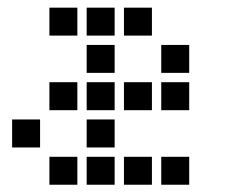

<svg xmlns="http://www.w3.org/2000/svg" viewBox="-20 -508 640 515"><path d="M113.5 -487.5Q112.5 -487.5 112.5 -487.5Q112.5 -487.5 112.5 -486.5V-413.5Q112.5 -412.5 112.5 -412.5Q112.5 -412.5 113.5 -412.5H186.5Q187.5 -412.5 187.5 -412.5Q187.5 -412.5 187.5 -413.5V-486.5Q187.5 -487.5 187.5 -487.5Q187.5 -487.5 186.5 -487.5ZM213.5 -487.5Q212.5 -487.5 212.5 -487.5Q212.5 -487.5 212.5 -486.5V-413.5Q212.5 -412.5 212.5 -412.5Q212.5 -412.5 213.5 -412.5H286.5Q287.5 -412.5 287.5 -412.5Q287.5 -412.5 287.5 -413.5V-486.5Q287.5 -487.5 287.5 -487.5Q287.5 -487.5 286.5 -487.5ZM313.5 -487.5Q312.5 -487.5 312.5 -487.5Q312.5 -487.5 312.5 -486.5V-413.5Q312.5 -412.5 312.5 -412.5Q312.5 -412.5 313.5 -412.5H386.5Q387.5 -412.5 387.5 -412.5Q387.5 -412.5 387.5 -413.5V-486.5Q387.5 -487.5 387.5 -487.5Q387.5 -487.5 386.5 -487.5ZM213.5 -387.5Q212.5 -387.5 212.5 -387.5Q212.5 -387.5 212.5 -386.5V-313.5Q212.5 -312.5 212.5 -312.5Q212.5 -312.5 213.5 -312.5H286.5Q287.5 -312.5 287.5 -312.5Q287.5 -312.5 287.5 -313.5V-386.5Q287.5 -387.5 287.5 -387.5Q287.5 -387.5 286.5 -387.5ZM413.5 -387.5Q412.5 -387.5 412.5 -387.5Q412.5 -387.5 412.5 -386.5V-313.5Q412.5 -312.5 412.5 -312.5Q412.5 -312.5 413.5 -312.5H486.5Q487.5 -312.5 487.5 -312.5Q487.5 -312.5 487.5 -313.5V-386.5Q487.5 -387.5 487.5 -387.5Q487.5 -387.5 486.5 -387.5ZM113.5 -287.5Q112.5 -287.5 112.5 -287.5Q112.5 -287.5 112.5 -286.5V-213.5Q112.5 -212.5 112.5 -212.5Q112.5 -212.5 113.5 -212.5H186.5Q187.5 -212.5 187.5 -212.5Q187.5 -212.5 187.5 -213.5V-286.5Q187.5 -287.5 187.5 -287.5Q187.5 -287.5 186.5 -287.5ZM213.5 -287.5Q212.5 -287.5 212.5 -287.5Q212.5 -287.5 212.5 -286.5V-213.5Q212.5 -212.5 212.5 -212.5Q212.5 -212.5 213.5 -212.5H286.5Q287.5 -212.5 287.5 -212.5Q287.5 -212.5 287.5 -213.5V-286.5Q287.5 -287.5 287.5 -287.5Q287.5 -287.5 286.5 -287.5ZM313.5 -287.5Q312.5 -287.5 312.5 -287.5Q312.5 -287.5 312.5 -286.5V-213.5Q312.5 -212.5 312.5 -212.5Q312.5 -212.5 313.5 -212.5H386.5Q387.5 -212.5 387.5 -212.5Q387.5 -212.5 387.5 -213.5V-286.5Q387.5 -287.5 387.5 -287.5Q387.5 -287.5 386.5 -287.5ZM413.5 -287.5Q412.5 -287.5 412.5 -287.5Q412.5 -287.5 412.5 -286.5V-213.5Q412.5 -212.5 412.5 -212.5Q412.5 -212.5 413.5 -212.5H486.5Q487.5 -212.5 487.5 -212.5Q487.5 -212.5 487.5 -213.5V-286.5Q487.5 -287.5 487.5 -287.5Q487.5 -287.5 486.5 -287.5ZM13.5 -187.5Q12.5 -187.5 12.5 -187.5Q12.5 -187.5 12.5 -186.5V-113.5Q12.5 -112.5 12.5 -112.5Q12.5 -112.5 13.5 -112.5H86.5Q87.5 -112.5 87.5 -112.5Q87.5 -112.5 87.5 -113.5V-186.5Q87.5 -187.5 87.5 -187.5Q87.5 -187.5 86.5 -187.5ZM213.5 -187.5Q212.5 -187.5 212.5 -187.5Q212.5 -187.5 212.5 -186.5V-113.5Q212.5 -112.5 212.5 -112.5Q212.5 -112.5 213.5 -112.5H286.5Q287.5 -112.5 287.5 -112.5Q287.5 -112.5 287.5 -113.5V-186.5Q287.5 -187.5 287.5 -187.5Q287.5 -187.5 286.5 -187.5ZM113.5 -87.5Q112.5 -87.5 112.5 -87.5Q112.5 -87.5 112.5 -86.5V-13.5Q112.5 -12.5 112.5 -12.5Q112.5 -12.5 113.5 -12.5H186.5Q187.5 -12.5 187.5 -12.5Q187.5 -12.5 187.5 -13.5V-86.5Q187.5 -87.5 187.5 -87.5Q187.5 -87.5 186.5 -87.5ZM213.5 -87.5Q212.5 -87.5 212.5 -87.5Q212.5 -87.5 212.5 -86.5V-13.5Q212.5 -12.5 212.5 -12.5Q212.5 -12.5 213.5 -12.5H286.5Q287.5 -12.5 287.5 -12.5Q287.5 -12.5 287.5 -13.5V-86.5Q287.5 -87.5 287.5 -87.5Q287.5 -87.5 286.5 -87.5ZM313.5 -87.5Q312.5 -87.5 312.5 -87.5Q312.5 -87.5 312.5 -86.5V-13.5Q312.5 -12.5 312.5 -12.5Q312.5 -12.5 313.5 -12.5H386.5Q387.5 -12.5 387.5 -12.5Q387.5 -12.5 387.5 -13.5V-86.5Q387.5 -87.5 387.5 -87.5Q387.5 -87.5 386.5 -87.5ZM413.5 -87.5Q412.5 -87.5 412.5 -87.5Q412.5 -87.5 412.5 -86.5V-13.5Q412.5 -12.5 412.5 -12.5Q412.5 -12.5 413.5 -12.5H486.5Q487.5 -12.5 487.5 -12.5Q487.5 -12.5 487.5 -13.5V-86.5Q487.5 -87.5 487.5 -87.5Q487.5 -87.5 486.5 -87.5Z"/></svg>

Font: Doto Black
Style: Regular
Weight: 900
Monospace: yes
Version: Version 1.000